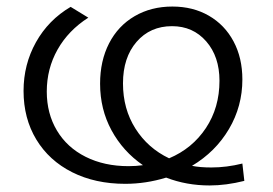

<svg xmlns="http://www.w3.org/2000/svg" viewBox="-20 -555 834 587"><path d="M621 12Q550 12 488 -12Q426 7 363 7Q271 7 200.5 -28.5Q130 -64 91 -128.5Q52 -193 52 -277Q52 -358 90 -426Q128 -494 196 -534L250 -501Q189 -462 156 -403.5Q123 -345 123 -275Q123 -208 154 -156Q185 -104 242 -75.5Q299 -47 373 -47Q396 -47 417 -50Q356 -92 321 -156.5Q286 -221 286 -299Q286 -369 313.5 -422.5Q341 -476 391.5 -505.5Q442 -535 507 -535Q570 -535 618.5 -507Q667 -479 694 -428.5Q721 -378 721 -312Q721 -230 680 -160.5Q639 -91 567 -48Q591 -43 626 -43Q673 -43 721 -55L727 -2Q671 12 621 12ZM497 -71Q568 -101 609.5 -163.5Q651 -226 651 -308Q651 -382 610.5 -428.5Q570 -475 506 -475Q439 -475 397.5 -427Q356 -379 356 -300Q356 -222 394 -162Q432 -102 497 -71Z"/></svg>

Font: CMG Sans
Style: Regular
Weight: 400
Designer: Julieta Ulanovsky
Foundry: Julieta Ulanovsky
Version: Version 7.200